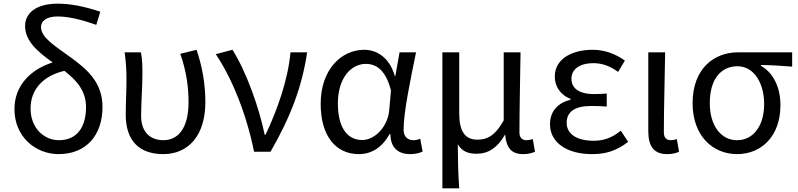

<svg xmlns="http://www.w3.org/2000/svg" viewBox="-20 -829 4361 1049"><path d="M300 13C452 13 540 -91 540 -245C540 -375 461 -447 367 -515C279 -579 204 -623 204 -682C204 -712 231 -739 294 -739C347 -739 414 -726 506 -693L528 -765C438 -795 363 -809 295 -809C172 -809 117 -753 117 -687C117 -603 190 -543 268 -488C151 -451 59 -365 59 -233C59 -79 177 13 300 13ZM332 -442C397 -391 450 -334 450 -244C450 -135 401 -63 302 -63C221 -63 147 -129 147 -236C147 -341 216 -415 332 -442Z M872 13C1008 13 1102 -87 1102 -271C1102 -368 1086 -462 1054 -557L965 -535C1000 -435 1010 -351 1010 -269C1010 -127 952 -63 873 -63C809 -63 751 -99 751 -196C751 -263 758 -356 758 -416C758 -464 758 -505 750 -543H661C669 -486 671 -438 671 -394C671 -330 667 -266 667 -202C667 -58 743 13 872 13Z M1368 0H1458C1568 -191 1630 -354 1658 -543H1567C1554 -396 1497 -233 1431 -93H1426C1396 -241 1325 -439 1250 -557L1159 -533C1252 -394 1328 -199 1368 0Z M1940 13C2011 13 2068 -24 2109 -97H2113C2113 -22 2156 13 2220 13C2252 13 2275 6 2289 -1L2276 -71C2265 -66 2251 -63 2239 -63C2209 -63 2185 -82 2185 -119C2185 -218 2224 -400 2253 -543H2163L2140 -414H2137C2107 -517 2037 -557 1970 -557C1844 -557 1732 -448 1732 -262C1732 -83 1817 13 1940 13ZM1959 -64C1875 -64 1826 -136 1826 -263C1826 -406 1900 -480 1979 -480C2030 -480 2086 -453 2116 -335L2107 -232C2101 -140 2030 -64 1959 -64Z M2397 200H2489C2483 114 2482 66 2481 -41C2507 2 2542 11 2587 11C2646 11 2699 -22 2738 -92H2740C2747 -19 2776 13 2838 13C2868 13 2886 7 2903 0L2891 -69C2877 -65 2867 -63 2857 -63C2834 -63 2818 -75 2818 -106C2818 -237 2822 -396 2824 -543H2732V-171C2682 -82 2637 -66 2588 -66C2518 -66 2489 -115 2489 -210V-543H2397Z M3214 13C3290 13 3346 -4 3412 -54L3372 -115C3321 -74 3276 -60 3223 -60C3131 -60 3076 -97 3076 -158C3076 -218 3120 -250 3210 -250C3237 -250 3263 -249 3295 -247V-318C3268 -316 3248 -315 3226 -315C3139 -315 3102 -350 3102 -399C3102 -455 3154 -484 3221 -484C3271 -484 3315 -467 3357 -436L3394 -498C3344 -534 3284 -557 3218 -557C3107 -557 3011 -509 3011 -410C3011 -359 3041 -310 3097 -289V-284C3035 -269 2985 -227 2985 -150C2985 -49 3079 13 3214 13Z M3625 13C3656 13 3675 7 3690 0L3678 -69C3666 -65 3655 -63 3645 -63C3622 -63 3607 -75 3607 -106C3607 -237 3612 -396 3614 -543H3522V-112C3522 -32 3551 13 3625 13Z M4007 13C4140 13 4244 -85 4244 -254C4244 -356 4203 -432 4137 -470V-474C4197 -473 4247 -470 4308 -465V-543H4011C3883 -543 3764 -456 3764 -265C3764 -86 3875 13 4007 13ZM4007 -63C3921 -63 3858 -140 3858 -265C3858 -402 3923 -467 4009 -467C4102 -467 4155 -371 4155 -261C4155 -139 4094 -63 4007 -63Z"/></svg>

Font: Noto Sans KR
Style: Regular
Weight: 400
Designer: Ryoko NISHIZUKA 西塚涼子 (kana, bopomofo & ideographs); Paul D. Hunt (Latin, Greek & Cyrillic); Sandoll Communications 산돌커뮤니
Foundry: Adobe
Version: Version 2.004;hotconv 1.0.118;makeotfexe 2.5.65603